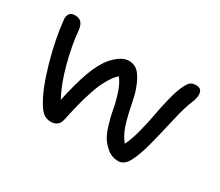

<svg xmlns="http://www.w3.org/2000/svg" viewBox="-101 -871 1146 1000"><g transform="rotate(30 472.5 -371.0)"><path d="M678.2 -98.1Q652.3 -98.1 630.4 -108.9Q608.4 -119.6 580.1 -152.8Q559.1 -179.2 544.2 -226.6Q529.3 -273.9 521.5 -317.9Q513.7 -361.8 498 -409.2Q482.4 -456.5 460 -482.9Q434.1 -457.5 413.6 -420.9Q393.1 -384.3 377 -335.4Q360.8 -286.6 350.6 -245.4Q340.3 -204.1 327.1 -143.1Q316.4 -100.1 271 -100.1Q249 -100.1 231.4 -110.8Q213.9 -121.6 194.8 -151.9Q150.9 -221.2 113 -354.5Q75.2 -487.8 64.9 -598.1Q63.5 -618.2 73 -631.1Q82.5 -644 105 -644Q131.8 -644 144.8 -628.4Q157.7 -612.8 160.2 -581.1Q167 -502.9 193.1 -402.1Q219.2 -301.3 259.8 -225.1Q283.7 -335.9 310.3 -408.9Q336.9 -481.9 373 -523.9Q422.9 -579.1 466.8 -579.1Q502 -579.1 525.9 -554Q549.8 -528.8 570.8 -470.2Q581.5 -440.9 592.8 -382.3Q604 -323.7 619.6 -275.4Q635.3 -227.1 663.1 -193.8Q681.6 -230.5 697.3 -290Q712.9 -349.6 722.2 -402.6Q731.4 -455.6 746.1 -513.2Q760.7 -570.8 777.8 -604Q790 -628.4 801.8 -636.2Q813.5 -644 834 -644Q862.3 -644 868.4 -620.4Q874.5 -596.7 858.9 -559.1Q839.8 -515.6 821 -433.1Q802.2 -350.6 782 -270.3Q761.7 -189.9 737.8 -144Q714.8 -98.1 678.2 -98.1Z"/></g></svg>

Font: Shantell Sans Irregular Bouncy
Style: Regular
Weight: 400
Designer: Stephen Nixon, Anya Danilova, Shantell Martin
Foundry: Arrow Type
Version: Version 1.006;[9816181b4]